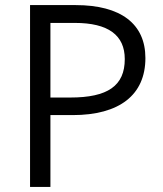

<svg xmlns="http://www.w3.org/2000/svg" viewBox="-20 -734 642 754"><path d="M98 0H178V-282H265C449 -282 551 -361 551 -506C551 -640 455 -714 277 -714H98ZM256 -351H178V-644H274C405 -644 470 -596 470 -502C470 -397 403 -351 256 -351Z"/></svg>

Font: Frost Regular
Style: Regular
Weight: 400
Designer: Lee Frost
Foundry: Lee Frost for Ice Communication Norge AS
Version: Version 2.011;hotconv 1.0.107;makeotfexe 2.5.65593